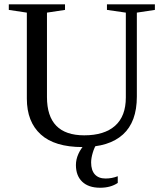

<svg xmlns="http://www.w3.org/2000/svg" viewBox="-20 -675 762 894"><path d="M565.9 -616.2 478 -628.9V-654.8H701.2V-628.9L617.2 -616.2V-225.1Q617.2 -107.4 552.5 -48.8Q487.8 9.8 364.7 9.8Q234.4 9.8 169.7 -49.1Q105 -107.9 105 -215.8V-616.2L21 -628.9V-654.8H282.7V-628.9L198.7 -616.2V-223.1Q198.7 -44.9 372.1 -44.9Q465.8 -44.9 515.9 -89.4Q565.9 -133.8 565.9 -221.2ZM446.3 199.2Q392.1 199.2 362.8 171.1Q333.5 143.1 333.5 93.3Q333.5 67.4 345 41.7Q356.4 16.1 377.4 -5.4H430.7Q419.4 10.7 411.9 36.1Q404.3 61.5 404.3 81.5Q404.3 117.7 421.6 137Q439 156.2 471.7 156.2Q501 156.2 528.3 145.5V176.8Q495.1 199.2 446.3 199.2Z"/></svg>

Font: Liberation Serif
Style: Regular
Weight: 400
Designer: Steve Matteson
Foundry: Ascender Corporation
Version: Version 2.1.5